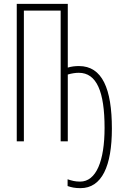

<svg xmlns="http://www.w3.org/2000/svg" viewBox="-20 -734 640 997"><path d="M398 243C509 243 561 128 561 -66C561 -273 511 -391 390 -391C371 -391 351 -389 332 -383V-714H67V0H104V-679H295V0H332V-347C352 -353 372 -356 389 -356C482 -356 523 -258 523 -70C523 101 480 209 396 209C369 209 353 204 331 197V232C351 239 369 243 398 243Z"/></svg>

Font: Noto Sans Mono ExtraLight
Style: Regular
Weight: 200
Designer: Monotype Design Team
Foundry: Monotype Imaging Inc.
Version: Version 2.014